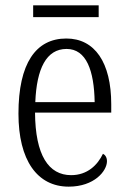

<svg xmlns="http://www.w3.org/2000/svg" viewBox="-20 -688 479 718"><path d="M104 -624H349V-668H104ZM237 10C333 10 380 -49 380 -85C380 -100 373 -109 365 -113C345 -71 307 -33 246 -33C162 -33 112 -107 111 -267H396V-298C396 -455 334 -544 228 -544C114 -544 49 -451 49 -263C49 -89 119 10 237 10ZM334 -306H112C117 -431 153 -505 229 -505C303 -505 332 -424 334 -306Z"/></svg>

Font: Noto Serif Devanagari Condensed Light
Style: Regular
Weight: 300
Width: 3
Designer: Universal Thirst, Indian Type Foundry and the Monotype Design Team
Foundry: Monotype Imaging Inc.
Version: Version 2.004